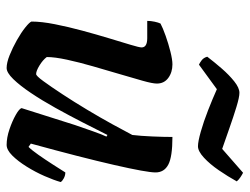

<svg xmlns="http://www.w3.org/2000/svg" viewBox="-107 -646 753 579"><g transform="rotate(90 269.5 -356.5)"><path d="M185 0Q169 0 146.5 -9Q124 -18 101 -31Q78 -44 62.5 -56.5Q47 -69 45 -75Q45 -105 53 -145.5Q61 -186 72.5 -228.5Q84 -271 95.5 -309Q107 -347 115 -373.5Q123 -400 123 -407Q123 -424 95 -424H43Q43 -435 45.5 -446.5Q48 -458 51 -464Q64 -471 88 -479.5Q112 -488 136 -494Q160 -500 174 -500Q198 -500 215 -487.5Q232 -475 232 -453Q232 -440 223.5 -410Q215 -380 203.5 -341Q192 -302 180 -260.5Q168 -219 160 -182Q152 -145 152 -121Q161 -109 177.5 -99Q194 -89 203 -89Q208 -88 224.5 -110.5Q241 -133 264 -168Q287 -203 311 -243Q335 -283 355 -319.5Q375 -356 387 -379Q390 -404 391.5 -439Q393 -474 393 -500Q453 -500 476.5 -487.5Q500 -475 500 -449Q500 -423 477.5 -324.5Q455 -226 413 -73L423 -66Q433 -76 447 -96Q461 -116 475.5 -138.5Q490 -161 500 -177Q509 -177 517.5 -172.5Q526 -168 529 -163Q523 -142 511 -114.5Q499 -87 482.5 -60.5Q466 -34 449 -17Q432 0 417 0Q395 0 370 -8.5Q345 -17 326.5 -27.5Q308 -38 306 -45L357 -206Q367 -235 376.5 -262Q386 -289 392 -301L387 -304Q370 -270 349 -229Q328 -188 305.5 -147.5Q283 -107 260.5 -73.5Q238 -40 218.5 -20Q199 0 185 0ZM421 -577Q407 -577 377 -585.5Q347 -594 312.5 -607.5Q278 -621 249 -634L175 -580Q170 -582 162 -588Q154 -594 151 -605Q167 -626 186.5 -648.5Q206 -671 225.5 -686.5Q245 -702 260 -702Q273 -702 302.5 -693Q332 -684 366 -672Q400 -660 429 -650L501 -713Q507 -710 514.5 -705Q522 -700 527 -694Q512 -667 493.5 -640Q475 -613 455.5 -595Q436 -577 421 -577Z"/></g></svg>

Font: Texturina 72pt 72pt Regular
Style: Bold Italic
Weight: 700
Italic angle: -11°
Designer: Guillermo Torres Carreño
Foundry: Omnibus-Type
Version: Version 1.002; ttfautohint (v1.8.3)